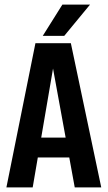

<svg xmlns="http://www.w3.org/2000/svg" viewBox="-20 -820 471 840"><path d="M334 -218V-131H96V-218ZM423 0H307L212 -520L123 0H8L135 -631H290ZM167 -663 253 -800H374L261 -663Z"/></svg>

Font: Teko Light Medium
Style: Regular
Weight: 500
Version: Version 2.000;gftools[0.9.28.dev9+g7d2139d.d20230707]